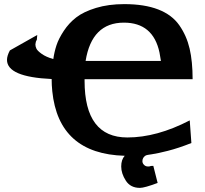

<svg xmlns="http://www.w3.org/2000/svg" viewBox="-20 -736 997 933"><path d="M14 -445Q14 -465 28 -491L161 -566L159 -543Q154 -534 154 -532Q152 -524 152 -520Q152 -510 157 -499.5Q162 -489 183 -474Q204 -459 239 -449Q244 -484 254.5 -516Q265 -548 290 -586Q315 -624 350.5 -651.5Q386 -679 446.5 -697.5Q507 -716 584 -716Q682 -716 749 -690Q816 -664 851.5 -613Q887 -562 901.5 -499.5Q916 -437 916 -351H391V-343Q391 -68 599 -68Q742 -68 902 -151L910 -41Q847 -16 795.5 -3Q744 10 718.5 13.5Q693 17 689 19Q672 29 672 47Q672 56 678 63Q686 73 699 73Q707 73 709 72H708Q712 70 725 70L746 153Q682 177 660 177Q614 177 591.5 142Q569 107 569 73Q569 40 586 21Q265 12 234 -293Q231 -322 231 -352Q14 -362 14 -445ZM396 -440H762Q757 -470 755 -481Q724 -626 582 -626Q426 -626 396 -440Z"/></svg>

Font: Coval
Style: Black
Weight: 1000
Foundry: Context Ltd
Version: Version 001.000